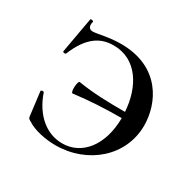

<svg xmlns="http://www.w3.org/2000/svg" viewBox="-105 -531 660 654"><g transform="rotate(30 225.0 -204.0)"><path d="M208 -399C159 -399 121 -387 102 -387C92 -387 81 -394 87 -416C88 -420 76 -422 75 -419L50 -279C49 -275 60 -273 62 -277C95 -358 139 -382 189 -382C281 -382 329 -299 335 -205C271 -205 211 -206 151 -216C142 -217 140 -169 149 -170C212 -178 272 -181 336 -181C335 -72 279 -5 203 -5C143 -5 89 -46 62 -124C60 -129 50 -126 50 -123L61 -34C62 -23 63 -21 73 -16C99 2 146 12 186 12C313 12 415 -77 415 -197C415 -283 363 -399 208 -399Z"/></g></svg>

Font: Cormorant Infant Book
Style: Regular
Weight: 500
Designer: Christian Thalmann (Catharsis Fonts)
Version: Version 1.000;PS 002.000;hotconv 1.0.88;makeotf.lib2.5.64775